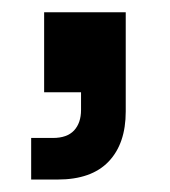

<svg xmlns="http://www.w3.org/2000/svg" viewBox="-20 -148 272 308"><path d="M30 140V73.3H65Q87.5 73.3 98.8 61.3Q110 49.2 110 28.3V0H50.8V-128.3H181.7V30.8Q181.7 82.5 154.2 111.2Q126.7 140 72.5 140Z"/></svg>

Font: Funnel Display Light Medium
Style: Regular
Weight: 500
Version: Version 1.000